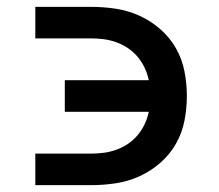

<svg xmlns="http://www.w3.org/2000/svg" viewBox="-20 -540 640 560"><path d="M83 0V-92H246Q265 -92 283.5 -94.5Q302 -97 320 -103.5Q338 -110 354 -121Q370 -132 382 -146.5Q394 -161 402 -178Q410 -195 414 -214H169V-306H414Q410 -325 402 -342Q394 -359 382 -373.5Q370 -388 354 -399Q338 -410 320 -416.5Q302 -423 283.5 -425.5Q265 -428 246 -428H83V-520H246Q282 -520 318 -514.5Q354 -509 387 -494Q420 -479 447.5 -455Q475 -431 493 -399.5Q511 -368 518 -332Q525 -296 525 -260Q525 -224 518 -188Q511 -152 493 -120.5Q475 -89 447.5 -65Q420 -41 387 -26Q354 -11 318 -5.5Q282 0 246 0Z"/></svg>

Font: Iosevka Custom SmBdEx
Style: Regular
Weight: 600
Width: 7
Monospace: yes
Designer: Belleve Invis
Foundry: Belleve Invis
Version: Version 11.2.4; ttfautohint (v1.8.4)